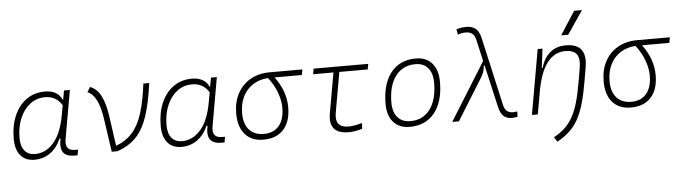

<svg xmlns="http://www.w3.org/2000/svg" viewBox="-56 -1045 5407 1525"><g transform="rotate(-5 2647.5 -283.0)"><path d="M451.2 -444.3 464.4 -517.6H511.2L443.4 -131.8Q426.8 -40 509.8 -40H534.7L526.9 4.9H503.4Q436.5 4.9 412.4 -30.3Q388.2 -65.4 403.8 -139.6H395.5Q364.7 -67.9 309.8 -28.8Q254.9 10.3 184.1 10.3Q111.8 10.3 72.5 -36.9Q33.2 -84 33.2 -169.4Q33.2 -275.4 68.1 -354.7Q103 -434.1 165.5 -478.3Q228 -522.5 312 -522.5Q413.6 -522.5 448.7 -444.3ZM310.5 -477.5Q241.2 -477.5 189.5 -437.5Q137.7 -397.5 108.6 -328.4Q79.6 -259.3 79.6 -171.9Q79.6 -106 109.1 -70.3Q138.7 -34.7 191.4 -34.7Q277.3 -34.7 340.8 -107.2Q404.3 -179.7 430.2 -325.7L443.8 -401.9Q397.9 -477.5 310.5 -477.5Z M799.8 0 761.7 -262.2Q748 -358.4 720.9 -413.3Q693.8 -468.3 648.9 -487.8L672.4 -527.3Q728 -506.3 759.3 -445.3Q790.5 -384.3 805.7 -276.9L838.4 -43.9Q918.9 -73.7 969.7 -131.3Q1020.5 -189 1050.3 -283.4Q1080.1 -377.9 1097.2 -517.6H1144Q1123 -359.4 1088.4 -255.9Q1053.7 -152.3 995.4 -91.6Q937 -30.8 844.7 0Z M1623 -444.3 1636.2 -517.6H1683.1L1615.2 -131.8Q1598.6 -40 1681.6 -40H1706.5L1698.7 4.9H1675.3Q1608.4 4.9 1584.2 -30.3Q1560.1 -65.4 1575.7 -139.6H1567.4Q1536.6 -67.9 1481.7 -28.8Q1426.8 10.3 1356 10.3Q1283.7 10.3 1244.4 -36.9Q1205.1 -84 1205.1 -169.4Q1205.1 -275.4 1240 -354.7Q1274.9 -434.1 1337.4 -478.3Q1399.9 -522.5 1483.9 -522.5Q1585.4 -522.5 1620.6 -444.3ZM1482.4 -477.5Q1413.1 -477.5 1361.3 -437.5Q1309.6 -397.5 1280.5 -328.4Q1251.5 -259.3 1251.5 -171.9Q1251.5 -106 1281 -70.3Q1310.5 -34.7 1363.3 -34.7Q1449.2 -34.7 1512.7 -107.2Q1576.2 -179.7 1602.1 -325.7L1615.7 -401.9Q1569.8 -477.5 1482.4 -477.5Z M2009.3 9.8Q1915 9.8 1863 -49.3Q1811 -108.4 1811 -215.8Q1811 -307.1 1847.7 -375.2Q1884.3 -443.4 1950.7 -481.2Q2017.1 -519 2106 -519H2365.2L2357.4 -475.1H2139.6Q2184.1 -416 2205.6 -354Q2227.1 -292 2227.1 -230.5Q2227.1 -115.7 2170.2 -53Q2113.3 9.8 2009.3 9.8ZM2087.4 -474.6Q2018.1 -470.2 1966.3 -436.8Q1914.6 -403.3 1886.2 -346.2Q1857.9 -289.1 1857.9 -213.9Q1857.9 -128.4 1899.4 -81.8Q1940.9 -35.2 2016.6 -35.2Q2094.7 -35.2 2137.5 -86.4Q2180.2 -137.7 2180.2 -230.5Q2180.2 -285.6 2157.7 -348.9Q2135.3 -412.1 2087.4 -474.6Z M2689 9.8Q2523.9 9.8 2552.2 -152.3L2608.9 -473.6H2446.8L2454.6 -517.6H2890.1L2882.3 -473.6H2655.8L2599.1 -152.3Q2579.1 -35.2 2691.9 -35.2Q2732.9 -35.2 2798.8 -53.7L2797.4 -8.8Q2744.1 9.8 2689 9.8Z M3174.8 9.8Q3092.3 9.8 3045.9 -42.5Q2999.5 -94.7 2999.5 -187.5Q2999.5 -347.7 3071 -437.5Q3142.6 -527.3 3269.5 -527.3Q3352.5 -527.3 3398.9 -474.1Q3445.3 -420.9 3445.3 -325.2Q3445.3 -167.5 3373.8 -78.9Q3302.2 9.8 3174.8 9.8ZM3184.6 -35.2Q3285.2 -35.2 3341.8 -111.3Q3398.4 -187.5 3398.4 -323.7Q3398.4 -398.4 3363 -440.4Q3327.6 -482.4 3263.7 -482.4Q3161.6 -482.4 3104 -406Q3046.4 -329.6 3046.4 -193.8Q3046.4 -119.1 3083 -77.1Q3119.6 -35.2 3184.6 -35.2Z M3989.3 9.8Q3948.2 9.8 3923.6 -12.7Q3898.9 -35.2 3886.7 -88.4L3809.6 -424.8L3802.7 -422.4Q3800.8 -391.1 3792.5 -369.6Q3784.2 -348.1 3767.1 -320.8L3567.9 0H3514.6L3801.3 -460.9L3762.7 -629.9Q3754.4 -667.5 3734.6 -682.9Q3714.8 -698.2 3684.6 -698.2Q3662.6 -698.2 3649.9 -695.8Q3637.2 -693.4 3619.6 -686L3612.3 -729.5Q3633.8 -736.8 3652.3 -739.5Q3670.9 -742.2 3692.4 -742.2Q3738.3 -742.2 3766.1 -718.8Q3793.9 -695.3 3806.2 -639.6L3927.2 -102.5Q3935.5 -65.4 3953.9 -49.8Q3972.2 -34.2 4002 -34.2Q4009.3 -34.2 4036.6 -37.6L4035.2 3.9Q4014.2 9.8 3989.3 9.8Z M4149.9 0 4241.2 -517.6H4279.3L4260.7 -365.7H4268.1Q4289.6 -442.9 4339.6 -485.1Q4389.6 -527.3 4466.3 -527.3Q4640.1 -527.3 4607.9 -340.3L4588.9 -228Q4571.8 -127 4550.8 -54.4Q4529.8 18.1 4500.7 70.1Q4471.7 122.1 4430.9 159.9Q4390.1 197.8 4333.5 229L4308.6 192.4Q4360.4 163.6 4397.5 128.9Q4434.6 94.2 4460.9 46.6Q4487.3 -1 4506.6 -67.6Q4525.9 -134.3 4541.5 -227.1L4561.5 -344.2Q4573.2 -413.1 4548.3 -447.8Q4523.4 -482.4 4456.5 -482.4Q4407.2 -482.4 4364 -455.3Q4320.8 -428.2 4286.9 -366.2Q4252.9 -304.2 4231.9 -198.7L4196.8 0ZM4436.5 -609.4 4555.7 -794.9H4618.7L4492.2 -609.4Z M4939 9.8Q4844.7 9.8 4792.7 -49.3Q4740.7 -108.4 4740.7 -215.8Q4740.7 -307.1 4777.3 -375.2Q4814 -443.4 4880.4 -481.2Q4946.8 -519 5035.6 -519H5294.9L5287.1 -475.1H5069.3Q5113.8 -416 5135.3 -354Q5156.7 -292 5156.7 -230.5Q5156.7 -115.7 5099.9 -53Q5043 9.8 4939 9.8ZM5017.1 -474.6Q4947.8 -470.2 4896 -436.8Q4844.2 -403.3 4815.9 -346.2Q4787.6 -289.1 4787.6 -213.9Q4787.6 -128.4 4829.1 -81.8Q4870.6 -35.2 4946.3 -35.2Q5024.4 -35.2 5067.1 -86.4Q5109.9 -137.7 5109.9 -230.5Q5109.9 -285.6 5087.4 -348.9Q5064.9 -412.1 5017.1 -474.6Z"/></g></svg>

Font: Cascadia Code NF ExtraLight
Style: Italic
Weight: 200
Italic angle: -10°
Monospace: yes
Designer: Aaron Bell
Foundry: Saja Typeworks
Version: Version 2404.023; ttfautohint (v1.8.4)